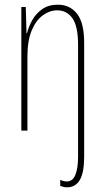

<svg xmlns="http://www.w3.org/2000/svg" viewBox="-20 -557 448 819"><path d="M266 242Q257 242 250 240Q243 238 237 236V210Q251 217 265 217Q290 217 301.5 189Q313 161 313 112V-365Q313 -445 289 -479Q265 -513 224 -513Q192 -513 162.5 -491.5Q133 -470 115 -426.5Q97 -383 97 -316V0H71V-527H90L93 -415H95Q102 -443 117.5 -471Q133 -499 160 -518Q187 -537 227 -537Q278 -537 308.5 -498.5Q339 -460 339 -375V112Q339 179 320.5 210.5Q302 242 266 242Z"/></svg>

Font: Noto Sans Sinhala UI ExtraCondensed Thin
Style: Regular
Weight: 100
Width: 2
Designer: Jelle Bosma - Monotype Design Team
Foundry: Monotype Imaging Inc.
Version: Version 2.006; ttfautohint (v1.8.4.7-5d5b)